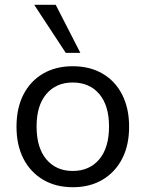

<svg xmlns="http://www.w3.org/2000/svg" viewBox="-20 -774 609 803"><path d="M285 9Q213 9 160 -22.5Q107 -54 78 -110.5Q49 -167 49 -244Q49 -322 78 -378.5Q107 -435 160 -466Q213 -497 284 -497Q356 -497 409 -466Q462 -435 491 -378Q520 -321 520 -244Q520 -167 491 -110.5Q462 -54 409 -22.5Q356 9 285 9ZM284 -59Q354 -59 395 -107.5Q436 -156 436 -245Q436 -333 395 -381Q354 -429 284 -429Q215 -429 174 -381Q133 -333 133 -245Q133 -156 174 -107.5Q215 -59 284 -59ZM255 -553 123 -754H213L316 -553Z"/></svg>

Font: Nunito Sans 12pt ExtraLight 11pt
Style: Regular
Weight: 400
Version: Version 3.101;gftools[0.9.27]